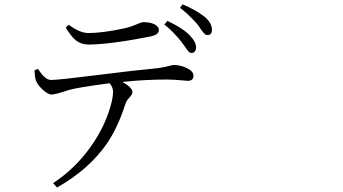

<svg xmlns="http://www.w3.org/2000/svg" viewBox="-20 -793 1540 863"><path d="M236.3 49.8 218.8 30.3Q318.4 -36.1 385.7 -130.9Q438.5 -204.1 466.8 -284.2Q488.3 -344.7 488.3 -380.9Q488.3 -399.4 472.7 -418.9Q331.1 -400.4 286.1 -387.7Q279.3 -385.7 266.6 -380.9Q229.5 -369.1 212.9 -368.2Q197.3 -367.2 173.3 -388.7Q149.4 -410.2 141.6 -430.7Q136.7 -443.4 134.8 -476.6L150.4 -483.4Q167 -459 177.7 -449.2Q193.4 -433.6 209 -433.6Q242.2 -433.6 413.1 -455.1Q589.8 -477.5 668.9 -484.4Q709 -488.3 742.2 -497.1Q755.9 -501 760.7 -501Q791 -501 819.3 -487.3Q849.6 -472.7 849.6 -453.1Q849.6 -429.7 824.2 -429.7Q819.3 -429.7 800.8 -431.6Q758.8 -435.5 730.5 -435.5Q631.8 -435.5 530.3 -424.8Q575.2 -399.4 575.2 -378.9Q575.2 -369.1 563.5 -356.4Q549.8 -342.8 544.9 -329.1Q509.8 -219.7 460.9 -148.4Q379.9 -31.2 236.3 49.8ZM838.9 -554.7Q829.1 -555.7 813.5 -580.1Q804.7 -592.8 798.8 -600.6Q797.9 -601.6 796.9 -603.5Q755.9 -654.3 718.8 -682.6L732.4 -699.2Q800.8 -667 832 -634.8Q862.3 -604.5 861.3 -578.1Q859.4 -554.7 838.9 -554.7ZM377.9 -592.8Q344.7 -592.8 320.3 -612.3Q299.8 -628.9 275.4 -668.9L289.1 -681.6Q338.9 -644.5 377.9 -644.5Q440.4 -644.5 541 -666Q570.3 -672.9 598.6 -685.5Q616.2 -693.4 625 -693.4Q655.3 -693.4 674.8 -683.6Q694.3 -673.8 694.3 -657.2Q694.3 -636.7 655.3 -628.9Q471.7 -592.8 377.9 -592.8ZM910.2 -635.7Q900.4 -635.7 883.8 -660.2Q875 -673.8 869.1 -681.6Q866.2 -685.5 859.4 -692.4Q822.3 -733.4 789.1 -757.8L800.8 -773.4Q859.4 -749 899.4 -717.8Q932.6 -690.4 932.6 -659.2Q932.6 -633.8 910.2 -635.7Z"/></svg>

Font: Bpmf GenRyu Min R
Style: R
Weight: 400
Foundry: But Ko
Version: Version 1.320